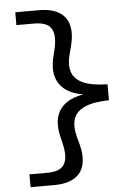

<svg xmlns="http://www.w3.org/2000/svg" viewBox="-64 -848 748 1095"><g transform="rotate(-5 310.0 -300.5)"><path d="M259.8 -527.5 269.2 -565.7Q283.8 -627 275.8 -662.5Q267.7 -698 240.8 -712.9Q214 -727.8 168 -727.8H65.8V-801.2H201Q272.7 -801.2 315.9 -775.2Q359.2 -749.2 371.5 -698.7Q383.8 -648.2 364.3 -575.8L354.5 -539.8Q337.3 -476.2 351.9 -433.9Q366.5 -391.7 416.2 -369.7Q466 -347.7 554.2 -346.3V-254.7Q466 -253.3 416.2 -231.3Q366.5 -209.3 351.9 -167.1Q337.3 -124.8 354.5 -61.2L364.3 -25.3Q384 47 371.7 97.5Q359.3 148 316 174Q272.7 200 201 200H65.8V126.7H168Q214 126.7 240.8 111.8Q267.7 96.8 275.8 61.3Q283.8 25.8 269.2 -35.5L259.8 -73.8Q241.8 -149.7 263.2 -201.7Q284.7 -253.7 341.5 -279.8Q398.3 -306 485.7 -306V-295.2Q398.3 -295.2 341.5 -321.5Q284.7 -347.8 263.2 -399.8Q241.7 -451.8 259.8 -527.5Z"/></g></svg>

Font: Monaspace Krypton Var
Style: Regular
Weight: 400
Designer: Riley Cran and the Lettermatic Team
Version: Version 1.101 (Monaspace Krypton Var)